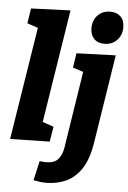

<svg xmlns="http://www.w3.org/2000/svg" viewBox="-66 -842 757 1133"><g transform="rotate(5 312.5 -275.5)"><path d="M17 5 123 -663 59 -684 73 -773 306 -782 200 -112 266 -89 251 0ZM176 235 202 120Q212 121 221.5 122Q231 123 240 123Q288 123 311 97.5Q334 72 341 27L412 -427L350 -447L363 -533L595 -541L512 -13Q496 85 458 141Q420 197 366.5 220.5Q313 244 252 244Q230 244 212.5 241.5Q195 239 176 235ZM522 -603Q482 -603 460 -626.5Q438 -650 438 -689Q438 -736 467 -765.5Q496 -795 541 -795Q580 -795 602.5 -772.5Q625 -750 625 -709Q625 -663 596 -633Q567 -603 522 -603Z"/></g></svg>

Font: Bitter ExtraBold
Style: Italic
Weight: 800
Italic angle: -9°
Designer: Sol Matas, and Bitter project Authors
Foundry: Sol Matas
Version: Version 2.001